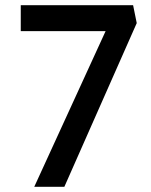

<svg xmlns="http://www.w3.org/2000/svg" viewBox="-20 -720 582 740"><path d="M112 0 387 -600H60V-700H493L507 -631L228 0Z"/></svg>

Font: Lexend Deca
Style: Regular
Weight: 400
Designer: Bonnie Shaver-Troup, Thomas Jockin
Foundry: Lexend
Version: Version 1.008; ttfautohint (v1.8.4.7-5d5b)